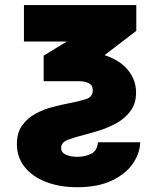

<svg xmlns="http://www.w3.org/2000/svg" viewBox="-20 -536 624 771"><path d="M76.2 -515.6H527.3V-412.1L399.9 -314.5Q460.9 -294.9 493.7 -254.9Q526.4 -214.8 526.4 -164.6Q526.4 -119.6 503.4 -89.4Q480.5 -59.1 446 -40.5Q411.6 -22 376.5 -11.2Q341.3 -0.5 316.4 5.9Q279.8 15.1 252.7 25.4Q225.6 35.6 225.6 58.1Q225.6 77.1 245.1 85.4Q264.6 93.8 291 93.8Q320.8 93.8 345.9 81.5Q371.1 69.3 373 35.2H543Q542 79.6 513.4 121.1Q484.9 162.6 429 189.2Q373 215.8 290 215.8Q218.8 215.8 164.1 194.3Q109.4 172.9 78.6 134Q47.9 95.2 47.9 42.5Q47.9 -2.9 69.1 -32.5Q90.3 -62 123 -79.6Q155.8 -97.2 191.7 -106.4Q227.5 -115.7 256.3 -121.1Q295.4 -128.4 324 -137.5Q352.5 -146.5 352.5 -173.8Q352.5 -193.8 336.4 -201.9Q320.3 -210 295.9 -210H155.3V-312.5L248 -369.1H76.2Z"/></svg>

Font: Inter Display Black
Style: Regular
Weight: 900
Designer: Rasmus Andersson
Foundry: rsms
Version: Version 4.000;git-a52131595